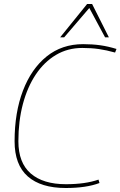

<svg xmlns="http://www.w3.org/2000/svg" viewBox="-20 -931 603 961"><path d="M309 10Q185 10 119 -48Q53 -106 53 -224Q53 -368 95 -477.5Q137 -587 213.5 -648.5Q290 -710 396 -710Q442 -710 481.5 -704.5Q521 -699 563 -686L556 -668Q513 -680 475 -685.5Q437 -691 392 -691Q319 -691 260 -656Q201 -621 159 -558Q117 -495 94.5 -410Q72 -325 72 -224Q72 -116 134 -62.5Q196 -9 310 -9Q407 -9 473 -32L478 -15Q412 10 309 10ZM281 -744 416 -911H441L525 -744H506L427 -891L301 -744Z"/></svg>

Font: Georama Thin
Style: Italic
Weight: 100
Italic angle: -9°
Designer: Jean-Baptiste Levee
Foundry: Production Type
Version: Version 1.000